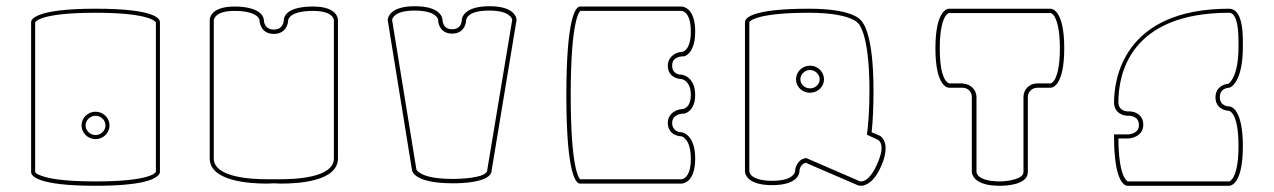

<svg xmlns="http://www.w3.org/2000/svg" viewBox="-20 -553 4094 617"><path d="M319 -150C319 -133 304 -119 287 -119C270 -119 255 -133 255 -150C255 -167 270 -181 287 -181C304 -181 319 -167 319 -150ZM332 -150C332 -174 312 -194 287 -194C262 -194 242 -174 242 -150C242 -126 262 -106 287 -106C312 -106 332 -126 332 -150ZM481 -1C480 2 463 30 287 30C181 30 133 20 111 11C100 7 95 4 93 0V-1V-481C94 -484 112 -512 287 -512C460 -512 479 -484 481 -481ZM488 11C493 6 494 2 494 0V-482C494 -492 481 -525 287 -525C89 -525 80 -489 80 -482V0C80 10 93 44 287 44C434 44 475 24 488 11Z M667 -44V-488C668 -494 674 -518 734 -518C778 -518 798 -508 807 -500C814 -493 814 -488 814 -488C814 -473 824 -444 860 -444C896 -444 906 -473 906 -488C907 -493 914 -518 986 -518C1053 -518 1053 -488 1053 -488V-44C1053 19 926 23 881 23H860H839C794 23 667 19 667 -44ZM1066 -44V-489C1066 -492 1065 -532 986 -532C947 -532 917 -525 902 -510C892 -500 892 -489 892 -488C892 -487 891 -458 860 -458C832 -458 828 -481 828 -488C828 -489 828 -499 818 -509C803 -524 773 -532 734 -532C655 -532 654 -492 654 -489V-44C654 30 784 37 837 37C850 37 858 36 860 36C866 36 871 37 883 37C935 37 1066 31 1066 -44Z M1435 22C1373 22 1344 12 1330 3C1320 -3 1318 -8 1318 -9L1240 -489C1241 -494 1247 -519 1313 -519C1383 -519 1388 -491 1388 -489C1388 -474 1397 -445 1433 -445C1469 -445 1478 -474 1478 -489C1479 -495 1486 -519 1552 -519C1619 -519 1625 -493 1626 -490V-489L1546 -8V-7C1546 21 1448 22 1436 22ZM1436 36H1438C1456 36 1560 35 1560 -6L1640 -489C1640 -492 1638 -533 1553 -533C1467 -533 1464 -492 1464 -489C1464 -488 1464 -459 1433 -459C1402 -459 1402 -488 1402 -489C1402 -492 1400 -533 1313 -533C1228 -533 1226 -492 1226 -488L1304 -6C1305 0 1316 36 1435 36Z M2126 -342C2126 -308 2155 -299 2170 -299C2175 -298 2200 -291 2200 -248C2200 -202 2171 -202 2170 -202H2168H2167C2150 -199 2126 -187 2126 -158C2126 -124 2155 -115 2170 -115C2174 -114 2200 -104 2200 -43C2200 23 2170 23 2170 23H1844C1839 18 1814 -19 1814 -247C1814 -498 1844 -517 1845 -518H2170C2171 -518 2200 -517 2200 -452C2200 -386 2170 -386 2170 -386H2168H2167C2147 -383 2126 -368 2126 -342ZM2214 -43C2214 -120 2174 -127 2171 -128H2169C2163 -128 2140 -132 2140 -158C2140 -187 2174 -188 2176 -188H2178H2179C2192 -191 2214 -205 2214 -248C2214 -306 2173 -313 2171 -313H2169H2168C2162 -313 2140 -316 2140 -342C2140 -350 2142 -357 2147 -362C2156 -371 2172 -372 2175 -372H2176H2178H2179C2192 -376 2214 -394 2214 -452C2214 -530 2173 -532 2170 -532H1844C1834 -532 1800 -514 1800 -247C1800 20 1834 37 1844 37H2170C2173 37 2214 35 2214 -43Z M2614 -298C2614 -282 2600 -269 2583 -269C2566 -269 2552 -282 2552 -298C2552 -314 2566 -328 2583 -328C2600 -328 2614 -314 2614 -298ZM2628 -298C2628 -322 2608 -342 2583 -342C2558 -342 2538 -322 2538 -298C2538 -274 2558 -255 2583 -255C2608 -255 2628 -274 2628 -298ZM2742 29C2685 4 2628 -20 2571 -45C2543 -42 2535 -14 2535 -2C2534 3 2527 28 2461 28C2420 28 2402 18 2394 10C2388 3 2388 -2 2388 -2V-482C2390 -486 2414 -512 2580 -512C2656 -512 2697 -501 2717 -492C2737 -483 2734 -480 2739 -477C2746 -469 2774 -427 2774 -263C2774 -204 2771 -159 2766 -120C2778 -115 2789 -109 2801 -104C2802 -103 2813 -98 2813 -77C2813 -65 2809 -49 2799 -26C2777 24 2756 30 2747 30C2744 30 2742 29 2742 29ZM2823 -96C2818 -111 2809 -116 2807 -117L2781 -128C2785 -164 2787 -209 2787 -263C2787 -439 2755 -479 2748 -486C2743 -493 2714 -525 2580 -525C2387 -525 2374 -492 2374 -482V-2C2374 1 2376 42 2461 42C2547 42 2549 1 2549 -2C2549 -3 2549 -24 2569 -30L2736 42C2737 42 2741 44 2747 44C2752 44 2757 43 2763 40C2782 32 2798 12 2812 -20C2822 -42 2826 -61 2826 -77C2826 -84 2825 -90 2823 -96Z M3018 -501C3025 -511 3030 -511 3030 -511H3356C3357 -511 3362 -510 3368 -501C3376 -488 3386 -459 3386 -398C3386 -336 3376 -308 3368 -295C3361 -285 3356 -285 3356 -285H3313C3289 -285 3269 -266 3269 -242V0C3269 23 3216 30 3193 30C3151 30 3132 20 3124 12C3118 5 3118 0 3118 0V-241C3118 -264 3099 -283 3076 -284V-285H3053H3030C3025 -287 3000 -297 3000 -398C3000 -460 3010 -488 3018 -501ZM3103 -242V0C3103 1 3104 12 3114 22C3129 37 3156 44 3193 44H3194C3206 44 3283 43 3283 0V-242C3283 -258 3297 -271 3313 -271H3356C3362 -271 3400 -277 3400 -398C3400 -519 3362 -525 3356 -525H3030C3024 -525 2986 -519 2986 -398C2986 -277 3024 -271 3030 -271H3074C3090 -271 3103 -258 3103 -242Z M3574 -108H3604C3621 -108 3654 -118 3654 -152C3654 -186 3625 -195 3610 -195H3604C3603 -195 3574 -195 3574 -225C3574 -311 3608 -512 3930 -512C3959 -512 3960 -442 3960 -418V-403C3960 -310 3933 -288 3928 -284C3913 -283 3886 -273 3886 -240C3886 -206 3915 -197 3930 -197C3935 -195 3960 -184 3960 -83C3960 -21 3950 6 3942 19C3936 28 3931 30 3930 30H3604C3600 27 3575 14 3574 -108ZM3930 -525C3587 -525 3560 -294 3560 -224C3560 -190 3589 -181 3604 -181H3610C3611 -181 3640 -180 3640 -151C3640 -122 3606 -121 3604 -121H3560V-115C3560 36 3596 44 3603 44H3930C3936 44 3974 38 3974 -83C3974 -204 3936 -211 3930 -211C3929 -211 3900 -211 3900 -241C3900 -271 3929 -271 3930 -271C3936 -272 3974 -290 3974 -403V-419C3974 -450 3972 -525 3930 -525Z"/></svg>

Font: Platiipus Light
Style: Light
Weight: 400
Version: Version 001.000